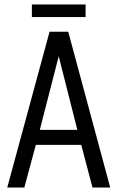

<svg xmlns="http://www.w3.org/2000/svg" viewBox="-20 -827 516 847"><path d="M12 0.2H87.4L138 -187.8H338.4L388 0.2H466.2L281 -687H198.6ZM155.6 -254.2 239 -578.8 321.2 -254.2ZM120.6 -751.8H357.6V-807.2H120.6Z"/></svg>

Font: Secuela Light
Style: Regular
Weight: 300
Designer: Fernando Haro
Foundry: deFharo
Version: Version 1.708